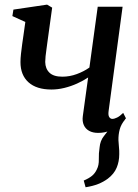

<svg xmlns="http://www.w3.org/2000/svg" viewBox="-20 -564 598 830"><path d="M350 245.5 342 216.5Q364.5 207 377.8 196Q391 185 398.5 168.5Q408 150.5 407.2 124.8Q406.5 99 410.5 73.5Q413 44.5 429 24.5Q445 4.5 456 -10.5L520.5 -47Q503.5 -27 497.5 -4.5Q491.5 18 492 42Q492.5 55.5 494.2 71.5Q496 87.5 495.5 102.5Q495.5 134.5 484.2 161.2Q473 188 446 208.5Q427 222.5 404.2 231.5Q381.5 240.5 350 245.5ZM205.5 -531 184.5 -378.5Q183 -366 180.8 -350.8Q178.5 -335.5 177 -321Q175.5 -306.5 175.5 -296Q176 -267 193.8 -249.8Q211.5 -232.5 249.5 -232.5Q281.5 -232.5 312 -243.8Q342.5 -255 366.5 -272L402.5 -535H510L449.5 -84Q447 -66 452.2 -58Q457.5 -50 465.5 -50Q474 -50 486 -55.8Q498 -61.5 512.5 -76L524.5 -52.5Q516 -40.5 498.8 -25.8Q481.5 -11 457.5 -0.2Q433.5 10.5 404.5 10.5Q381.5 10.5 365.5 1.8Q349.5 -7 342.2 -23.5Q335 -40 338 -62L361 -229Q340 -215 313.5 -203Q287 -191 258.5 -184Q230 -177 202.5 -177Q138 -177 103.2 -208.2Q68.5 -239.5 68.5 -295.5Q68.5 -311.5 70.8 -332.2Q73 -353 76 -374Q79 -395 81.5 -412L89.5 -469L33.5 -494.5L38 -522.5L183.5 -544Z"/></svg>

Font: Merriweather 72pt Medium
Style: Italic
Weight: 500
Italic angle: -7.8°
Version: Version 2.101